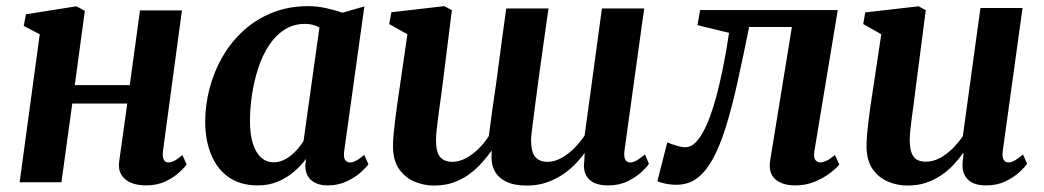

<svg xmlns="http://www.w3.org/2000/svg" viewBox="-20 -580 3322 611"><path d="M498.5 -98.5Q496.5 -79.5 501.5 -71.2Q506.5 -63 515.5 -63Q524 -63 533.8 -67.8Q543.5 -72.5 560.5 -86.5L574 -56.5Q568 -48 551 -32Q534 -16 507 -3Q480 10 444.5 10Q417 10 396.8 1.5Q376.5 -7 366.2 -23.8Q356 -40.5 359 -64.5L385 -250.5H210L175.5 0H42.5L106.5 -471L55.5 -497.5L62.5 -534.5L223 -560L250 -545.5L218 -309H393L425.5 -547H559Z M1075.5 -100.5Q1072.5 -79.5 1078.2 -71.2Q1084 -63 1094 -63Q1102.5 -63 1113 -68.5Q1123.5 -74 1139 -87L1152.5 -57.5Q1146.5 -48.5 1128.8 -32.2Q1111 -16 1083.8 -3Q1056.5 10 1022.5 10Q990.5 10 971.2 -6Q952 -22 951.5 -53L954 -74.5Q938.5 -53.5 916.2 -34.2Q894 -15 865.2 -2.5Q836.5 10 800 10Q744.5 10 707.2 -16.5Q670 -43 651.5 -89Q633 -135 633 -192Q633 -246 647 -299.2Q661 -352.5 688.2 -399.5Q715.5 -446.5 755.2 -482.8Q795 -519 847 -539.8Q899 -560.5 961.5 -560.5Q988.5 -560.5 1018.2 -554Q1048 -547.5 1069.5 -539.5L1139.5 -559.5ZM996.5 -492.5Q987 -498 975.2 -501Q963.5 -504 950.5 -504Q913.5 -504 884.8 -485.2Q856 -466.5 835.2 -434.5Q814.5 -402.5 801.5 -362.2Q788.5 -322 782 -278.8Q775.5 -235.5 775.5 -194.5Q775.5 -151.5 785 -122.2Q794.5 -93 811.5 -78.2Q828.5 -63.5 850.5 -63.5Q865.5 -63.5 879.2 -69.2Q893 -75 905.2 -84.8Q917.5 -94.5 927.8 -106.5Q938 -118.5 946 -131.5Z M1385.5 -288Q1383 -268.5 1379.8 -246.8Q1376.5 -225 1374 -204.2Q1371.5 -183.5 1369.5 -165.2Q1367.5 -147 1367.5 -135Q1367.5 -96 1380.5 -80.5Q1393.5 -65 1419.5 -65Q1441 -65 1462.5 -76.5Q1484 -88 1503 -106.8Q1522 -125.5 1535.5 -147Q1540.5 -186 1546.2 -227.2Q1552 -268.5 1558 -308Q1563.5 -349 1569 -390.5Q1574.5 -432 1580 -473Q1585.5 -514 1591 -553H1725.5Q1717 -492.5 1708.8 -435.2Q1700.5 -378 1693.8 -327.2Q1687 -276.5 1681.8 -236.2Q1676.5 -196 1673.2 -169.8Q1670 -143.5 1670 -135Q1670 -96 1683.5 -80.5Q1697 -65 1722 -65Q1744.5 -65 1766.2 -77Q1788 -89 1807.2 -108.2Q1826.5 -127.5 1840.5 -149L1895.5 -553H2030L1967 -99Q1965 -80 1970.2 -71.5Q1975.5 -63 1985 -63Q1994.5 -63 2004.5 -68.5Q2014.5 -74 2032.5 -88.5L2045 -59Q2039.5 -49.5 2022 -33Q2004.5 -16.5 1977.5 -3.2Q1950.5 10 1915.5 10Q1872 10 1853 -11Q1834 -32 1839.5 -68L1840.5 -93.5Q1826.5 -74 1808.2 -55.5Q1790 -37 1767 -22.2Q1744 -7.5 1716.8 1.5Q1689.5 10.5 1656.5 10.5Q1616.5 10.5 1590.8 -2Q1565 -14.5 1553.5 -37.2Q1542 -60 1544.5 -90.5V-101Q1531 -81.5 1513.2 -61.8Q1495.5 -42 1473 -25.5Q1450.5 -9 1422.8 0.8Q1395 10.5 1361 10.5Q1329.5 10.5 1299.8 -1.8Q1270 -14 1250.5 -41.2Q1231 -68.5 1230.5 -114Q1230.5 -130.5 1232.5 -152.5Q1234.5 -174.5 1237.5 -198.5Q1240.5 -222.5 1243.8 -246Q1247 -269.5 1250 -288.5L1276.5 -471L1218.5 -503.5L1225.5 -541L1394 -560.5L1418 -547.5Z M2571.5 -98.5Q2568.5 -77 2575.5 -70Q2582.5 -63 2589.5 -63Q2598 -63 2609.5 -68.2Q2621 -73.5 2637 -86.5L2651 -56.5Q2641.5 -44.5 2620.8 -28.8Q2600 -13 2572 -1.5Q2544 10 2511 10Q2469 10 2446.8 -10Q2424.5 -30 2431 -70L2500 -494H2364Q2344 -395 2326 -314.2Q2308 -233.5 2288.8 -172.5Q2269.5 -111.5 2246.5 -71Q2225 -32.5 2197.5 -12.2Q2170 8 2132 8Q2114 8 2095.8 4Q2077.5 0 2072 -3.5L2103.5 -127Q2108 -125 2117.5 -121.5Q2127 -118 2138.8 -114.8Q2150.5 -111.5 2161.5 -111.5Q2177.5 -111.5 2191.8 -125Q2206 -138.5 2218.2 -161.2Q2230.5 -184 2240.8 -212.8Q2251 -241.5 2259.5 -272.5Q2270 -312.5 2278.2 -352.5Q2286.5 -392.5 2292 -425Q2297.5 -457.5 2300 -475.5L2199.5 -500L2208 -548H2646Z M2868 10.5Q2836 10.5 2806.5 -1.8Q2777 -14 2757.5 -41.2Q2738 -68.5 2737.5 -113.5Q2737.5 -130.5 2739.2 -151.8Q2741 -173 2744 -196.5Q2747 -220 2750.2 -243.5Q2753.5 -267 2757 -288.5L2784.5 -471L2727 -503.5L2733.5 -540.5L2903.5 -560L2926 -547.5L2892.5 -288Q2890 -267 2887 -245Q2884 -223 2881.2 -202.5Q2878.5 -182 2876.8 -164.8Q2875 -147.5 2875 -135Q2875 -109 2880.8 -93.8Q2886.5 -78.5 2897.8 -72Q2909 -65.5 2926.5 -65.5Q2949 -65.5 2970.8 -77Q2992.5 -88.5 3011.2 -107.2Q3030 -126 3044 -146.5L3100 -554.5H3234L3171 -99Q3168.5 -80.5 3173.8 -71.8Q3179 -63 3189 -63Q3198 -63 3208 -68.5Q3218 -74 3235.5 -88.5L3248.5 -59Q3242.5 -49.5 3225 -33Q3207.5 -16.5 3180.2 -3.2Q3153 10 3118.5 10Q3082 10 3063.8 -5.5Q3045.5 -21 3043 -47Q3043 -50 3043 -55Q3043 -60 3043.5 -66.5Q3044 -73 3045 -79.5Q3046 -86 3046.5 -92L3045 -93Q3031.5 -74 3014.2 -55.5Q2997 -37 2975.2 -22.2Q2953.5 -7.5 2927 1.5Q2900.5 10.5 2868 10.5Z"/></svg>

Font: Merriweather 36pt
Style: Bold Italic
Weight: 700
Italic angle: -7.8°
Version: Version 2.101